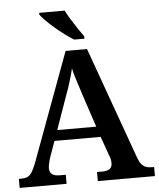

<svg xmlns="http://www.w3.org/2000/svg" viewBox="-61 -983 857 1035"><g transform="rotate(-5 367.5 -465.5)"><path d="M3 0V-49H17Q36 -49 49 -54.5Q62 -60 73 -76.5Q84 -93 96 -124L314 -714H430L648 -107Q656 -85 666 -72.5Q676 -60 690 -54.5Q704 -49 723 -49H735V0H426V-49H455Q480 -49 494 -58.5Q508 -68 508 -91Q508 -98 507 -105Q506 -112 504 -119Q502 -126 499 -132L462 -236H212L179 -143Q177 -135 174.5 -125.5Q172 -116 170.5 -107.5Q169 -99 169 -92Q169 -70 182.5 -59.5Q196 -49 224 -49H257V0ZM232 -293H443L383 -474Q375 -500 367 -524Q359 -548 352 -571Q345 -594 340 -618Q335 -595 328.5 -573Q322 -551 315 -528.5Q308 -506 298 -480ZM365 -771Q343 -785 316.5 -804.5Q290 -824 264.5 -846Q239 -868 219 -888Q199 -908 190 -921V-931H328Q339 -909 355.5 -882Q372 -855 389.5 -829Q407 -803 421 -784V-771Z"/></g></svg>

Font: Noto Serif Khmer SemiBold
Style: Regular
Weight: 600
Version: Version 2.003